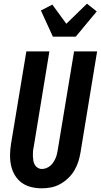

<svg xmlns="http://www.w3.org/2000/svg" viewBox="-20 -1014 547 1042"><path d="M207 8Q177 8 148.5 1Q120 -6 97.5 -22.5Q75 -39 60.5 -63.5Q46 -88 40 -116Q34 -144 34.5 -174Q35 -204 40 -234L123 -735H248L163 -217Q160 -204 159 -191.5Q158 -179 158.5 -166.5Q159 -154 161 -142Q163 -130 168.5 -120Q174 -110 184.5 -103.5Q195 -97 208 -97Q219 -97 231 -101.5Q243 -106 253 -114.5Q263 -123 270 -134Q277 -145 282 -156.5Q287 -168 289.5 -180Q292 -192 294 -204L382 -735H507L417 -187Q413 -162 405 -137Q397 -112 383.5 -89Q370 -66 350 -47Q330 -28 306.5 -15Q283 -2 257.5 3Q232 8 207 8ZM267 -815 202 -957 264 -989 340 -885 452 -994 505 -952 391 -815Z"/></svg>

Font: Iosevka Extrabold Oblique
Style: Regular
Weight: 800
Italic angle: -9°
Monospace: yes
Designer: Belleve Invis
Foundry: Belleve Invis
Version: Version 32.5.0; ttfautohint (v1.8.4)